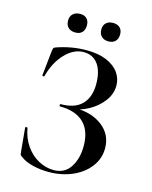

<svg xmlns="http://www.w3.org/2000/svg" viewBox="-121 -885 772 976"><g transform="rotate(15 264.5 -397.0)"><path d="M369 -161Q369 -242 325.5 -283.5Q282 -325 201 -325Q197 -325 197 -331Q197 -337 201 -337Q275 -337 312 -375Q349 -413 349 -481Q349 -549 322 -586Q295 -623 246 -623Q194 -623 149 -576Q104 -529 84 -453Q83 -450 78 -451Q73 -452 73 -454L87 -586Q89 -598 91 -602Q93 -606 102 -609Q179 -636 258 -636Q321 -636 364 -617.5Q407 -599 428.5 -568.5Q450 -538 450 -501Q450 -456 420.5 -417.5Q391 -379 347 -355.5Q303 -332 263 -329L277 -337Q365 -337 421 -293.5Q477 -250 477 -178Q477 -124 444 -80.5Q411 -37 354.5 -12.5Q298 12 230 12Q186 12 145.5 2Q105 -8 83 -26Q74 -31 72 -34.5Q70 -38 69 -49L57 -176Q57 -178 62.5 -179Q68 -180 69 -177Q78 -125 105.5 -85.5Q133 -46 172 -25Q211 -4 252 -4Q310 -4 339.5 -49.5Q369 -95 369 -161ZM127 -758Q127 -780 141 -793Q155 -806 178 -806Q201 -806 213.5 -793.5Q226 -781 226 -758Q226 -734 213.5 -721Q201 -708 178 -708Q154 -708 140.5 -721Q127 -734 127 -758ZM302 -758Q302 -780 315.5 -792.5Q329 -805 352 -805Q375 -805 388 -792.5Q401 -780 401 -758Q401 -734 388 -721Q375 -708 352 -708Q329 -708 315.5 -721Q302 -734 302 -758Z"/></g></svg>

Font: Cormorant SC SemiBold
Style: Regular
Weight: 600
Designer: Christian Thalmann (Catharsis Fonts)
Foundry: Catharsis Fonts
Version: Version 4.000